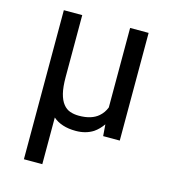

<svg xmlns="http://www.w3.org/2000/svg" viewBox="-109 -618 818 910"><g transform="rotate(15 300.0 -162.5)"><path d="M182.1 -528.3H91.8V203.1H182.1V-25.9Q202.1 -8.3 230 0.7Q257.8 9.8 293.5 9.8Q318.8 9.8 340.1 3.9Q361.3 -2 378.9 -13.2Q391.1 -21.5 401.9 -32.5Q412.6 -43.5 421.9 -56.6L426.3 0H507.8V-528.3H417V-138.2Q411.6 -124.5 403.8 -113.3Q396 -102.1 385.3 -92.8Q369.1 -78.6 345.2 -71Q321.3 -63.5 289.6 -63.5Q266.1 -63.5 246.3 -70.3Q226.6 -77.1 212.4 -95.2Q197.8 -113.3 189.9 -144.5Q182.1 -175.8 182.1 -224.6Z"/></g></svg>

Font: RobotoMono Nerd Font
Style: Regular
Weight: 400
Monospace: yes
Designer: Google
Version: Version 3.000;Nerd Fonts 3.2.1